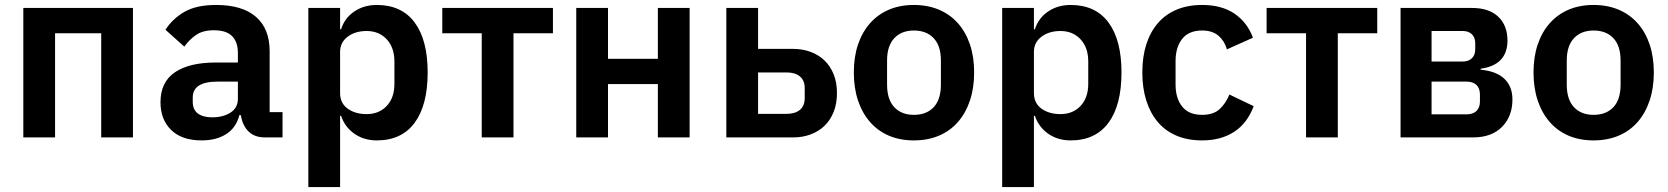

<svg xmlns="http://www.w3.org/2000/svg" viewBox="-20 -554 6726 774"><path d="M74 -522H516V0H388V-420H202V0H74Z M1048 0Q1006 0 981.5 -24.5Q957 -49 951 -90H945Q932 -39 892 -13.5Q852 12 793 12Q713 12 670 -30Q627 -72 627 -142Q627 -223 685 -262.5Q743 -302 850 -302H939V-340Q939 -384 916 -408Q893 -432 842 -432Q797 -432 769.5 -412.5Q742 -393 723 -366L647 -434Q676 -479 724 -506.5Q772 -534 851 -534Q957 -534 1012 -486Q1067 -438 1067 -348V-102H1119V0ZM836 -81Q879 -81 909 -100Q939 -119 939 -156V-225H857Q757 -225 757 -161V-144Q757 -112 777.5 -96.5Q798 -81 836 -81Z M1223 -522H1351V-436H1355Q1369 -481 1408 -507.5Q1447 -534 1499 -534Q1599 -534 1651.5 -463.5Q1704 -393 1704 -262Q1704 -130 1651.5 -59Q1599 12 1499 12Q1447 12 1408.5 -15Q1370 -42 1355 -87H1351V200H1223ZM1458 -94Q1508 -94 1539 -127Q1570 -160 1570 -216V-306Q1570 -362 1539 -395.5Q1508 -429 1458 -429Q1412 -429 1381.5 -406Q1351 -383 1351 -345V-179Q1351 -138 1381.5 -116Q1412 -94 1458 -94Z M1922 -420H1763V-522H2209V-420H2050V0H1922Z M2303 -522H2431V-317H2632V-522H2760V0H2632V-215H2431V0H2303Z M2908 -522H3036V-357H3176Q3215 -357 3247.5 -345Q3280 -333 3303.5 -310.5Q3327 -288 3340.5 -255Q3354 -222 3354 -179Q3354 -136 3340.5 -102.5Q3327 -69 3303.5 -46.5Q3280 -24 3247.5 -12Q3215 0 3177 0H2908ZM3151 -95Q3185 -95 3204.5 -111Q3224 -127 3224 -159V-198Q3224 -230 3204.5 -246Q3185 -262 3151 -262H3036V-95Z M3664 12Q3608 12 3563.5 -7Q3519 -26 3487.5 -62Q3456 -98 3439 -148.5Q3422 -199 3422 -262Q3422 -325 3439 -375Q3456 -425 3487.5 -460.5Q3519 -496 3563.5 -515Q3608 -534 3664 -534Q3720 -534 3765 -515Q3810 -496 3841.5 -460.5Q3873 -425 3890 -375Q3907 -325 3907 -262Q3907 -199 3890 -148.5Q3873 -98 3841.5 -62Q3810 -26 3765 -7Q3720 12 3664 12ZM3664 -91Q3715 -91 3744 -122Q3773 -153 3773 -213V-310Q3773 -369 3744 -400Q3715 -431 3664 -431Q3614 -431 3585 -400Q3556 -369 3556 -310V-213Q3556 -153 3585 -122Q3614 -91 3664 -91Z M4020 -522H4148V-436H4152Q4166 -481 4205 -507.5Q4244 -534 4296 -534Q4396 -534 4448.5 -463.5Q4501 -393 4501 -262Q4501 -130 4448.5 -59Q4396 12 4296 12Q4244 12 4205.5 -15Q4167 -42 4152 -87H4148V200H4020ZM4255 -94Q4305 -94 4336 -127Q4367 -160 4367 -216V-306Q4367 -362 4336 -395.5Q4305 -429 4255 -429Q4209 -429 4178.5 -406Q4148 -383 4148 -345V-179Q4148 -138 4178.5 -116Q4209 -94 4255 -94Z M4826 12Q4768 12 4723 -7Q4678 -26 4647.5 -62Q4617 -98 4601 -148.5Q4585 -199 4585 -262Q4585 -325 4601 -375Q4617 -425 4647.5 -460.5Q4678 -496 4723 -515Q4768 -534 4826 -534Q4905 -534 4956.5 -499Q5008 -464 5031 -402L4926 -355Q4917 -388 4892.5 -409.5Q4868 -431 4826 -431Q4772 -431 4745.5 -397Q4719 -363 4719 -308V-213Q4719 -158 4745.5 -124.5Q4772 -91 4826 -91Q4872 -91 4897 -114.5Q4922 -138 4936 -173L5034 -126Q5008 -57 4955 -22.5Q4902 12 4826 12Z M5245 -420H5086V-522H5532V-420H5373V0H5245Z M5626 -522H5913Q5983 -522 6020 -486.5Q6057 -451 6057 -391Q6057 -292 5949 -277V-273Q6013 -267 6045 -236Q6077 -205 6077 -153Q6077 -85 6035 -42.5Q5993 0 5918 0H5626ZM5892 -93Q5918 -93 5932 -106.5Q5946 -120 5946 -145V-173Q5946 -198 5932 -211.5Q5918 -225 5892 -225H5751V-93ZM5877 -306Q5900 -306 5913.5 -319Q5927 -332 5927 -355V-380Q5927 -403 5913.5 -416Q5900 -429 5877 -429H5751V-306Z M6404 12Q6348 12 6303.5 -7Q6259 -26 6227.5 -62Q6196 -98 6179 -148.5Q6162 -199 6162 -262Q6162 -325 6179 -375Q6196 -425 6227.5 -460.5Q6259 -496 6303.5 -515Q6348 -534 6404 -534Q6460 -534 6505 -515Q6550 -496 6581.5 -460.5Q6613 -425 6630 -375Q6647 -325 6647 -262Q6647 -199 6630 -148.5Q6613 -98 6581.5 -62Q6550 -26 6505 -7Q6460 12 6404 12ZM6404 -91Q6455 -91 6484 -122Q6513 -153 6513 -213V-310Q6513 -369 6484 -400Q6455 -431 6404 -431Q6354 -431 6325 -400Q6296 -369 6296 -310V-213Q6296 -153 6325 -122Q6354 -91 6404 -91Z"/></svg>

Font: IBM Plex Sans SmBld
Style: Regular
Weight: 600
Designer: Mike Abbink, Paul van der Laan, Pieter van Rosmalen
Foundry: Bold Monday
Version: Version 3.005